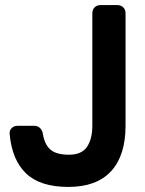

<svg xmlns="http://www.w3.org/2000/svg" viewBox="-20 -720 573 757"><path d="M18 -192Q17 -206 26 -215Q35 -224 50 -224H114Q129 -224 138 -215Q147 -206 149 -192Q156 -150 179 -130Q202 -110 252 -110Q302 -110 323 -141Q344 -172 344 -224V-667Q344 -682 353 -691Q362 -700 377 -700H442Q457 -700 466 -691Q475 -682 475 -667V-224Q475 -107 418 -45Q361 17 249.5 17Q138 17 82.5 -36.5Q27 -90 18 -192Z"/></svg>

Font: Tsunagi Gothic Black
Style: Regular
Weight: 900
Designer: Yoshimichi Ohira
Foundry: Positype
Version: Version 1.001